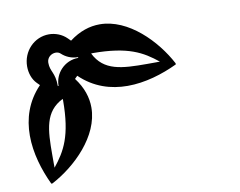

<svg xmlns="http://www.w3.org/2000/svg" viewBox="-78 -1065 1155 925"><g transform="rotate(-10 500.0 -602.0)"><path d="M129.6 -379.8C129.6 -503.2 133.9 -591.1 225.9 -636.7L226.5 -629.7C226.2 -456.1 186.1 -387.2 129.8 -317.1C129.7 -324.9 129.6 -332.5 129.6 -340.1C129.6 -353.7 129.6 -367 129.6 -379.8ZM398.8 -828.2 405.8 -828.8C579.3 -828.5 648.3 -788.5 718.3 -732.2C710.6 -732 702.9 -732 695.3 -732C681.7 -732 668.5 -731.9 655.6 -731.9C532.3 -731.9 444.3 -736.2 398.8 -828.2ZM187.8 -820.1C187.8 -846.5 210.4 -862 231 -862C239.6 -862 247.9 -859.3 254 -853.5C274.8 -833.9 303 -821.9 333.9 -821.9V-818.3C300.3 -818.3 270.1 -804.1 248.8 -781.5C229.2 -760.6 217.2 -732.5 217.2 -701.6H213.6C213.6 -769.4 187.8 -775.5 187.8 -820.1ZM39.3 -489.6C39.3 -404.4 65.8 -318.1 101 -244.1H106.5C223.3 -305.5 354.9 -432.1 354.9 -572.3C354.9 -620.9 339 -671.3 301.1 -721.1L314.3 -734.3C382.3 -668.8 463.5 -644 545.9 -644C631 -644 717.4 -670.5 791.4 -705.7V-711.2C729.9 -828 603.3 -959.6 463.2 -959.6C414.5 -959.6 364.2 -943.7 314.3 -905.9L301.1 -919.1C277.5 -942.7 245.2 -954.6 214.2 -954.6C141.7 -954.6 84.2 -894.3 84.2 -820C84.2 -787.9 94.9 -755.8 116.4 -734.3L129.6 -721.1C64.1 -653.2 39.3 -571.9 39.3 -489.6Z"/></g></svg>

Font: GlukFrames07
Style: Medium
Weight: 500
Monospace: yes
Designer: gluk
Foundry: gluk
Version: Version 1.00